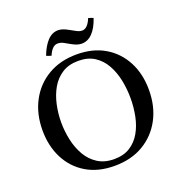

<svg xmlns="http://www.w3.org/2000/svg" viewBox="-157 -1032 1117 1183"><g transform="rotate(-20 401.0 -441.0)"><path d="M752 -354Q752 -246 708 -163Q664 -80 584 -32.5Q504 15 395 15Q287 15 210 -31Q133 -77 91.5 -158Q50 -239 50 -342Q50 -449 94 -532.5Q138 -616 218.5 -663.5Q299 -711 407 -711Q514 -711 591 -665Q668 -619 710 -538.5Q752 -458 752 -354ZM628 -344Q628 -405 616 -463Q604 -521 577.5 -568Q551 -615 508 -642.5Q465 -670 403 -670Q340 -670 296.5 -642Q253 -614 226.5 -568Q200 -522 187.5 -465Q175 -408 175 -349Q175 -291 187.5 -233.5Q200 -176 227 -129Q254 -82 298.5 -53.5Q343 -25 406 -25Q468 -25 510.5 -52Q553 -79 579 -124.5Q605 -170 616.5 -227Q628 -284 628 -344ZM551 -897Q560 -895 568 -892Q576 -889 583 -886Q563 -826 532 -794Q501 -762 461 -762Q447 -762 431 -767Q415 -772 394 -784Q375 -795 357.5 -804.5Q340 -814 320 -814Q284 -814 260 -756Q246 -759 228 -767Q250 -825 280.5 -857.5Q311 -890 351 -890Q364 -890 380 -885Q396 -880 417 -868Q436 -858 454.5 -847.5Q473 -837 491 -837Q527 -837 551 -897Z"/></g></svg>

Font: Tiro Bangla
Style: Regular
Weight: 400
Designer: Bangla: John Hudson & Fiona Ross. Latin: John Hudson.
Foundry: Tiro Typeworks Ltd.
Version: Version 1.60